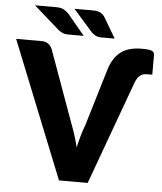

<svg xmlns="http://www.w3.org/2000/svg" viewBox="-76 -966 862 1019"><g transform="rotate(5 355.0 -457.0)"><path d="M483 -613Q503 -674.5 543.5 -704.5Q584 -734.5 655 -734.5Q676.5 -734.5 689.8 -732.8Q703 -731 709.8 -727.2Q716.5 -723.5 718.8 -717.8Q721 -712 721 -704V-602H693.5Q670.5 -602 655.5 -590Q640.5 -578 630.5 -551L429.5 0H276.5L-15.5 -728.5H120.5Q142.5 -728.5 156 -718.2Q169.5 -708 176.5 -692L317.5 -302Q327.5 -276.5 337 -246.2Q346.5 -216 355 -183Q362 -216 370.8 -246.2Q379.5 -276.5 389.5 -302ZM379 -914.5Q402.5 -914.5 417.5 -906.5Q432.5 -898.5 441 -884.5L505.5 -775.5H432.5Q424 -775.5 417.2 -777Q410.5 -778.5 404.8 -781.2Q399 -784 393.8 -788Q388.5 -792 382.5 -797L279 -914.5ZM184 -914.5Q207.5 -914.5 223 -906Q238.5 -897.5 250 -884.5L340.5 -775.5H257.5Q240 -775.5 227.5 -781Q215 -786.5 202.5 -797L69 -914.5Z"/></g></svg>

Font: Lato ExtraBold
Style: Regular
Weight: 800
Designer: Lukasz Dziedzic with Adam Twardoch and Botio Nikoltchev
Foundry: tyPoland Lukasz Dziedzic
Version: Version 2.015; 2015-08-06; http://www.latofonts.com/